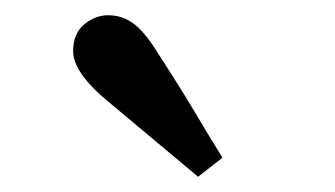

<svg xmlns="http://www.w3.org/2000/svg" viewBox="-20 -787 440 252"><path d="M272 -580 240 -555Q215 -576 188 -598.5Q161 -621 124 -652Q76 -691 76 -720Q76 -743 90.5 -755Q105 -767 122 -767Q141 -767 156 -755.5Q171 -744 188 -716Q216 -673 235 -641Q254 -609 272 -580Z"/></svg>

Font: Source Serif Pro SemiBold
Style: Regular
Weight: 600
Designer: Frank Grießhammer
Foundry: Adobe Systems Incorporated
Version: Version 3.001;hotconv 1.0.111;makeotfexe 2.5.65597